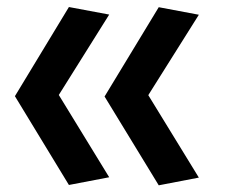

<svg xmlns="http://www.w3.org/2000/svg" viewBox="-20 -544 660 560"><path d="M298.5 -27 151.5 -267 298.5 -501.5 181 -523.5 23.5 -263.5 181 -4.5ZM285 -262.5 443 -3.5 560 -26 412.5 -266.5 560 -501 443 -523Z"/></svg>

Font: Monaspace Argon SemiBold
Style: Regular
Weight: 600
Designer: Riley Cran & the Lettermatic Team
Foundry: Lettermatic
Version: Version 1.000 (Monaspace Argon)